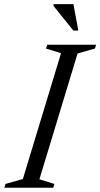

<svg xmlns="http://www.w3.org/2000/svg" viewBox="-40 -886 473 906"><path d="M248 -635 177 -657 183 -675H413.5L408 -657L326 -633.5L146 -40L217 -18L211 0H-19.5L-14 -18L68 -41.5ZM329.5 -742H306L212.5 -858V-866.5H306.5Z"/></svg>

Font: Newsreader 24pt
Style: Italic
Weight: 400
Italic angle: -17°
Designer: Hugues Gentile
Foundry: Production Type
Version: Version 1.003